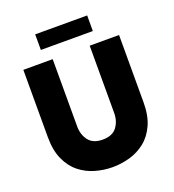

<svg xmlns="http://www.w3.org/2000/svg" viewBox="-162 -1045 1070 1180"><g transform="rotate(-20 373.0 -455.0)"><path d="M203 -818V-920H543V-818ZM373 10Q316 10 260 -6Q204 -22 159 -58Q114 -94 87 -153.5Q60 -213 60 -300V-740H252V-300Q252 -246 281 -208Q310 -170 373 -170Q436 -170 465 -208Q494 -246 494 -300V-740H686V-300Q686 -213 659 -153.5Q632 -94 587 -58Q542 -22 486 -6Q430 10 373 10Z"/></g></svg>

Font: Be Vietnam Pro Black
Style: Regular
Weight: 900
Designer: Lam Bao, Tony Le, Vietanh Nguyen
Foundry: Yellow Type Foundry
Version: Version 1.002; ttfautohint (v1.8.3)